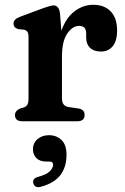

<svg xmlns="http://www.w3.org/2000/svg" viewBox="-20 -506 520 801"><path d="M230.5 -448 236 -377.5Q255 -431.5 290.8 -458.8Q326.5 -486 369 -486Q415.5 -486 442 -458.2Q468.5 -430.5 468.5 -379.5Q468.5 -334.5 450 -312.8Q431.5 -291 401.5 -291Q371.5 -291 355.5 -306.5Q339.5 -322 339.5 -349V-367.5Q339.5 -398 310 -398Q282.5 -398 260.5 -366Q238.5 -334 238.5 -269V-95.5Q238.5 -63.5 266 -59.5L307 -53.5Q333 -49.5 333 -26Q333 0 301.5 0H74Q42.5 0 42.5 -26Q42.5 -43.5 63 -53L80 -58Q89.5 -61.5 94.2 -69.5Q99 -77.5 99 -95.5V-351.5Q99 -367 94.2 -373.5Q89.5 -380 80.5 -382L56 -384.5Q36.5 -390.5 36.5 -407.5Q36.5 -426 63.5 -436L151 -468.5Q191.5 -483.5 203.5 -483.5Q226.5 -483.5 230.5 -448ZM173.5 168Q146 168 131.8 153.5Q117.5 139 117.5 116.5Q117.5 90.5 136.8 74.2Q156 58 184 58Q216 58 236.8 78.2Q257.5 98.5 257.5 140Q257.5 190.5 232 224.2Q206.5 258 151 273Q125 280 119 258.5Q114 239 138.5 232Q173.5 222.5 187.5 208.8Q201.5 195 201.5 180.5Q201.5 168 186.5 168Z"/></svg>

Font: Fraunces 9pt Soft SemiBold
Style: Regular
Weight: 600
Version: Version 1.000;[b76b70a41]